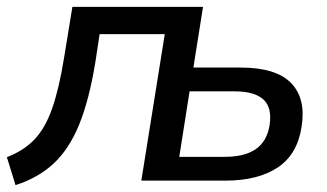

<svg xmlns="http://www.w3.org/2000/svg" viewBox="-29 -524 948 557"><path d="M16 13 -9 -68Q40 -87 71 -119.5Q102 -152 122 -208.5Q142 -265 157 -357L181 -504H560L532 -328H669Q772 -328 815.5 -283Q859 -238 846 -157Q834 -76 776.5 -38Q719 0 625 0H381L449 -425H260L248 -346Q230 -235 201 -163.5Q172 -92 127 -50Q82 -8 16 13ZM491 -69H623Q680 -69 712.5 -91Q745 -113 753 -160Q761 -212 735 -235.5Q709 -259 652 -259H521Z"/></svg>

Font: Mulish SemiBold
Style: Italic
Weight: 600
Italic angle: -9°
Designer: Vernon Adams
Foundry: Vernon Adams
Version: Version 3.603; ttfautohint (v1.8.3)